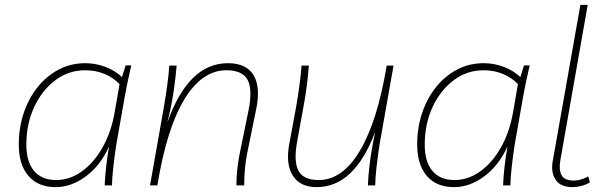

<svg xmlns="http://www.w3.org/2000/svg" viewBox="-20 -760 2469 787"><path d="M208 7Q136 7 96.5 -39Q57 -85 57 -168Q57 -236 77 -296Q97 -356 133.5 -402Q170 -448 220 -474.5Q270 -501 330 -501Q373 -501 413 -485.5Q453 -470 480 -444L495 -492H518Q508 -449 501.5 -416.5Q495 -384 491 -362L457 -169Q450 -125 444.5 -76Q439 -27 439 0H409Q412 -71 427 -160Q393 -83 333 -38Q273 7 208 7ZM210 -22Q266 -22 315.5 -57.5Q365 -93 400.5 -156Q436 -219 450 -300L470 -415Q446 -441 409.5 -456.5Q373 -472 329 -472Q261 -472 206.5 -431Q152 -390 120 -321Q88 -252 88 -167Q88 -97 119.5 -59.5Q151 -22 210 -22Z M595 0 652 -323Q660 -369 665.5 -410.5Q671 -452 674 -491H704Q701 -451 692.5 -390.5Q684 -330 666 -258Q752 -501 914 -501Q989 -501 1019 -452.5Q1049 -404 1030 -312L993 -131Q981 -71 981 0H949Q949 -32 952.5 -65.5Q956 -99 963 -133L999 -309Q1016 -395 994.5 -433.5Q973 -472 908 -472Q808 -472 735.5 -352.5Q663 -233 625 0Z M1278 7Q1210 7 1180 -40.5Q1150 -88 1166 -172L1194 -323Q1202 -369 1207.5 -410.5Q1213 -452 1216 -491H1246Q1243 -451 1237.5 -408Q1232 -365 1224 -323L1198 -180Q1183 -98 1203.5 -60Q1224 -22 1286 -22Q1384 -22 1455.5 -142.5Q1527 -263 1565 -491H1593L1536 -169Q1529 -125 1523.5 -76Q1518 -27 1518 0H1488Q1489 -36 1495.5 -89.5Q1502 -143 1518 -220Q1433 7 1278 7Z M1841 7Q1769 7 1729.5 -39Q1690 -85 1690 -168Q1690 -236 1710 -296Q1730 -356 1766.5 -402Q1803 -448 1853 -474.5Q1903 -501 1963 -501Q2006 -501 2046 -485.5Q2086 -470 2113 -444L2128 -492H2151Q2141 -449 2134.5 -416.5Q2128 -384 2124 -362L2090 -169Q2083 -125 2077.5 -76Q2072 -27 2072 0H2042Q2045 -71 2060 -160Q2026 -83 1966 -38Q1906 7 1841 7ZM1843 -22Q1899 -22 1948.5 -57.5Q1998 -93 2033.5 -156Q2069 -219 2083 -300L2103 -415Q2079 -441 2042.5 -456.5Q2006 -472 1962 -472Q1894 -472 1839.5 -431Q1785 -390 1753 -321Q1721 -252 1721 -167Q1721 -97 1752.5 -59.5Q1784 -22 1843 -22Z M2327 7Q2278 7 2258 -22.5Q2238 -52 2245 -96L2359 -740H2389L2277 -104Q2270 -65 2281.5 -42.5Q2293 -20 2332 -20Q2349 -20 2365 -25.5Q2381 -31 2391 -37L2398 -13Q2383 -3 2363.5 2Q2344 7 2327 7Z"/></svg>

Font: Livvic Thin
Style: Italic
Weight: 250
Italic angle: -10°
Designer: Jacques Le Bailly, Baron von Fonthausen
Version: Version 1.001; ttfautohint (v1.8.2)